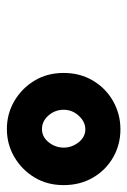

<svg xmlns="http://www.w3.org/2000/svg" viewBox="74 -886 370 558"><g transform="rotate(90 259.0 -607.0)"><path d="M355 -442Q311 -442 274 -463.5Q237 -485 214.5 -522Q192 -559 192 -607Q192 -655 214.5 -692.5Q237 -730 274.5 -751Q312 -772 356 -772Q400 -772 437 -751Q474 -730 496 -692.5Q518 -655 518 -607Q518 -559 495.5 -522Q473 -485 436 -463.5Q399 -442 355 -442ZM355 -544Q378 -544 393.5 -563.5Q409 -583 409 -607Q409 -631 393.5 -650.5Q378 -670 356 -670Q334 -670 316.5 -651Q299 -632 299 -607Q299 -582 315.5 -563Q332 -544 355 -544Z"/></g></svg>

Font: Edu TAS Beginner
Style: Bold
Weight: 700
Version: Version 1.003